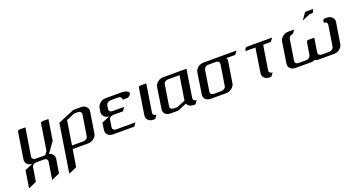

<svg xmlns="http://www.w3.org/2000/svg" viewBox="-41 -936 3047 1639"><g transform="rotate(-20 1483.0 -117.0)"><path d="M14.2 188 39.1 30.8 112.8 0Q82 0 65.9 -18.1Q53.2 -33.7 53.2 -52.2Q53.2 -55.2 54.2 -62L90.8 -295.9Q93.8 -312 109.9 -312H163.1L123 -62Q120.6 -48.8 129.4 -40Q138.7 -30.8 152.8 -30.8H241.2L263.2 -62L299.8 -295.9Q302.7 -312 320.8 -312H372.1L342.8 -125L273.9 -28.8Q293.9 -25.9 305.2 -12.2Q318.8 2.9 318.8 22.5Q318.8 25.4 317.9 32.2L297.9 155.8L224.1 188L249 30.8Q251 18.1 242.2 7.8Q234.4 0 217.8 0H147.9Q132.8 0 121.6 8.3Q109.9 17.1 107.9 30.8L87.9 155.8Z M379.9 188 448.7 -250 598.6 -312H668.9Q698.2 -312 714.8 -293.9Q728 -280.8 729.5 -259.3Q729.5 -257.8 728.5 -250L698.7 -62Q695.3 -36.6 671.4 -18.1Q648.4 0 619.6 0H479L453.6 155.8ZM483.9 -30.8H588.9Q602.5 -30.8 614.7 -40Q627 -48.3 628.9 -62L658.7 -250Q660.6 -263.2 651.9 -272Q643.1 -280.8 628.9 -280.8H593.8L518.6 -249Z M784.7 -52.2Q784.7 -55.2 785.6 -62L794.4 -125L869.6 -155.8Q838.9 -155.8 822.3 -174.8Q808.6 -189.9 808.6 -209.5Q808.6 -212.4 809.6 -219.2L814.5 -250Q817.9 -274.4 841.3 -293.9Q862.8 -312 894.5 -312H1034.7Q1063.5 -312 1082.5 -303.2Q1102.1 -294.4 1099.6 -280.8Q1097.7 -267.6 1086.4 -258.8Q1074.7 -250 1059.6 -250H1024.4Q1026.4 -263.2 1017.6 -272Q1008.8 -280.8 994.6 -280.8H924.3Q909.7 -280.8 897.9 -272Q886.7 -263.2 884.3 -250L879.4 -219.2Q877 -205.6 885.7 -196.8Q894.5 -188 909.7 -188H1014.6L992.7 -155.8H904.3Q889.2 -155.8 877.9 -147.5Q866.2 -138.7 864.3 -125L854.5 -62Q852.5 -47.9 860.8 -39.6Q869.6 -30.8 884.3 -30.8H1060.5L1038.6 0H844.2Q814.9 0 798.3 -18.1Q784.7 -32.2 784.7 -52.2Z M1151.4 -52.2Q1151.4 -55.2 1152.3 -62L1189 -295.9Q1191.9 -312 1208 -312H1261.2L1221.2 -62Q1219.2 -47.9 1227.5 -39.6Q1236.3 -30.8 1251 -30.8L1228 0H1210.9Q1181.6 0 1165 -18.1Q1151.4 -32.2 1151.4 -52.2Z M1307.1 -52.2Q1307.1 -55.2 1308.1 -62L1336.9 -250Q1340.3 -274.4 1363.8 -293.9Q1385.3 -312 1417 -312H1626L1586.9 -62Q1585 -48.3 1593.3 -39.6Q1602.1 -30.8 1616.7 -30.8L1594.7 0H1577.1Q1546.4 0 1529.8 -18.1Q1523.4 -25.4 1520 -34.2L1437 0H1366.7Q1336.4 0 1319.8 -18.1Q1307.1 -33.7 1307.1 -52.2ZM1377 -62Q1374.5 -48.8 1383.3 -40Q1392.6 -30.8 1406.7 -30.8H1441.9L1517.1 -62L1551.8 -280.8H1446.8Q1431.6 -280.8 1420.4 -272.5Q1408.7 -263.7 1406.7 -250Z M1672.9 -52.2Q1672.9 -55.2 1673.8 -62L1702.6 -250Q1706.1 -274.4 1729.5 -293.9Q1751 -312 1782.7 -312H2080.6L2057.6 -280.8H1977.5Q1983.4 -270.5 1983.4 -259.3Q1983.4 -255.9 1982.4 -250L1952.6 -62Q1949.2 -36.6 1925.3 -18.1Q1902.3 0 1873.5 0H1732.4Q1703.1 0 1686.5 -18.1Q1672.9 -32.2 1672.9 -52.2ZM1742.7 -62Q1740.7 -47.9 1749 -39.6Q1757.8 -30.8 1772.5 -30.8H1842.8Q1854 -30.8 1868.7 -40Q1880.9 -48.3 1882.8 -62L1912.6 -250Q1914.6 -263.2 1905.8 -272Q1897 -280.8 1882.8 -280.8H1812.5Q1797.9 -280.8 1786.1 -272Q1774.9 -263.2 1772.5 -250Z M2153.3 -280.8 2156.2 -295.9Q2159.2 -312 2175.3 -312H2404.3L2381.3 -280.8H2311.5L2276.4 -62Q2274.4 -47.9 2282.7 -39.6Q2291.5 -30.8 2306.6 -30.8L2283.2 0H2266.6Q2236.8 0 2220.2 -18.1Q2206.5 -32.2 2206.5 -52.2Q2206.5 -55.2 2207.5 -62L2241.2 -280.8Z M2442.4 -52.2Q2442.4 -55.2 2443.4 -62L2472.2 -250Q2475.6 -274.4 2499 -293.9Q2520.5 -312 2552.2 -312H2604L2582 -280.8Q2567.4 -280.8 2555.7 -272Q2544.4 -263.2 2542 -250L2512.2 -62Q2510.3 -47.9 2518.6 -39.6Q2527.3 -30.8 2542 -30.8H2612.3Q2626 -30.8 2638.2 -40Q2650.4 -50.8 2652.3 -62L2669.9 -170.9Q2672.9 -188 2689.9 -188H2742.2L2722.2 -62Q2720.2 -48.3 2729 -39.6Q2737.8 -30.8 2752 -30.8H2822.3Q2835.9 -30.8 2848.1 -40Q2860.4 -50.8 2862.3 -62L2892.1 -250Q2894 -262.7 2885.3 -271.5Q2877 -279.8 2862.3 -279.8L2864.3 -295.9Q2867.2 -312 2885.3 -312H2902.3Q2929.7 -312 2948.2 -293.5Q2962.9 -277.8 2962.9 -258.8Q2962.9 -252.9 2962.4 -250L2932.1 -62Q2928.7 -36.6 2905.3 -18.1Q2882.8 0 2852.1 0H2712.4Q2691.9 0 2678.2 -7.8Q2662.6 0 2643.1 0H2502Q2472.7 0 2456.1 -18.1Q2442.4 -32.2 2442.4 -52.2ZM2699.2 -358.9 2744.1 -421.9H2814L2811 -405.8Q2808.1 -390.1 2792 -390.1H2773.9Z"/></g></svg>

Font: Hhenum
Style: Italic
Weight: 400
Designer: T. Christopher White
Version: Version 1.0